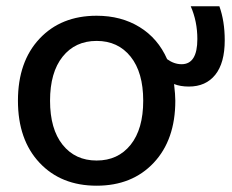

<svg xmlns="http://www.w3.org/2000/svg" viewBox="-20 -580 736 610"><path d="M179 -120Q219 -70 287 -70Q355 -70 395 -120Q435 -170 435 -260Q435 -350 395 -400Q355 -450 287 -450Q219 -450 179 -400Q139 -350 139 -260Q139 -170 179 -120ZM287 -530Q365 -530 423.5 -494Q482 -458 511 -392Q533 -376 557 -376Q607 -376 607 -456Q607 -512 586 -560H677Q694 -513 694 -452Q694 -380 664 -342.5Q634 -305 580 -305Q553 -305 533 -313Q537 -279 537 -260Q537 -136 468.5 -63Q400 10 287 10Q174 10 105.5 -63Q37 -136 37 -260Q37 -384 105.5 -457Q174 -530 287 -530Z"/></svg>

Font: M PLUS 1p Medium
Style: Regular
Weight: 500
Version: Version 1.062